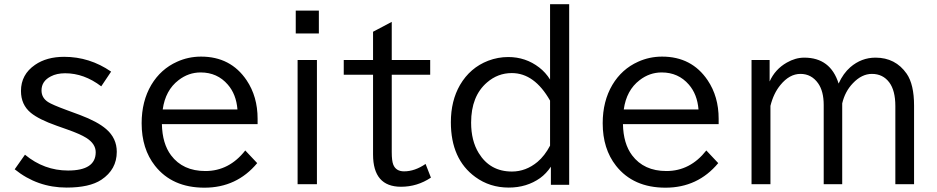

<svg xmlns="http://www.w3.org/2000/svg" viewBox="-20 -850 4450 912"><path d="M98.6 -115.2Q189.5 -40 303.2 -40Q434.6 -40 434.6 -127Q434.6 -167 389.6 -195.3Q360.8 -213.4 299.8 -234.9L249 -252.9Q164.6 -282.7 126.5 -314Q79.6 -352.5 79.6 -418Q79.6 -496.1 146.5 -542Q201.7 -580.1 284.7 -580.1Q405.8 -580.1 507.8 -509.8L460.9 -439.9Q379.4 -502 289.6 -502Q249.5 -502 221.7 -487.3Q177.2 -464.8 177.2 -420.4Q177.2 -385.3 208.5 -365.2Q228 -352.5 296.9 -327.1L358.9 -304.2Q443.4 -272.5 484.4 -236.8Q534.7 -193.4 534.7 -128.9Q534.7 -44.9 461.4 3.9Q405.3 41 296.4 41Q157.2 41 49.8 -45.9Z M1203.6 -260.3H749Q751 -167.5 792.5 -112.3Q848.6 -37.6 955.6 -37.6Q1068.4 -37.6 1145 -135.3L1201.7 -75.2Q1104.5 41.5 951.2 41.5Q798.3 41.5 716.3 -62.5Q652.8 -143.1 652.8 -264.6Q652.8 -369.1 698.7 -446.8Q743.7 -522 820.8 -556.6Q874.5 -581.1 935.1 -581.1Q1075.7 -581.1 1151.4 -468.8Q1203.6 -391.1 1203.6 -286.1ZM1107.9 -330.1Q1102.1 -402.3 1062 -448.2Q1012.2 -505.9 933.1 -505.9Q875.5 -505.9 828.1 -469.2Q765.6 -421.4 752.9 -330.1Z M1384.8 -799.8H1494.6V-690.9H1384.8ZM1393.6 -564.9H1485.4V24.9H1393.6Z M1840.8 -746.1V-564.9H2023.4V-495.1H1840.8V-127.9Q1840.8 -85.9 1848.1 -67.9Q1860.8 -36.1 1899.4 -36.1Q1950.2 -36.1 2001.5 -71.3L2026.9 -6.3Q1961.9 37.1 1884.8 37.1Q1752 37.1 1752 -116.2V-495.1H1612.8V-564.9H1752V-699.2Z M2592.8 -830.1H2683.6V27.8H2596.7V-58.1Q2574.7 -25.4 2545.9 -4.4Q2481.9 41 2396.5 41Q2306.6 41 2237.8 -9.3Q2121.6 -93.8 2121.6 -269.5Q2121.6 -371.1 2165 -446.3Q2212.9 -528.3 2298.8 -561.5Q2345.2 -579.1 2394 -579.1Q2477.1 -579.1 2541.5 -529.3Q2571.8 -505.9 2592.8 -472.2ZM2592.8 -372.1Q2518.6 -502.9 2411.1 -502.9Q2344.7 -502.9 2293.5 -458.5Q2217.8 -393.6 2217.8 -267.6Q2217.8 -181.6 2253.9 -123Q2307.6 -35.2 2411.6 -35.2Q2478 -35.2 2533.2 -81.1Q2567.4 -109.9 2592.8 -158.2Z M3393.6 -260.3H2939Q2940.9 -167.5 2982.4 -112.3Q3038.6 -37.6 3145.5 -37.6Q3258.3 -37.6 3335 -135.3L3391.6 -75.2Q3294.4 41.5 3141.1 41.5Q2988.3 41.5 2906.2 -62.5Q2842.8 -143.1 2842.8 -264.6Q2842.8 -369.1 2888.7 -446.8Q2933.6 -522 3010.7 -556.6Q3064.5 -581.1 3125 -581.1Q3265.6 -581.1 3341.3 -468.8Q3393.6 -391.1 3393.6 -286.1ZM3297.9 -330.1Q3292 -402.3 3252 -448.2Q3202.1 -505.9 3123 -505.9Q3065.4 -505.9 3018.1 -469.2Q2955.6 -421.4 2942.9 -330.1Z M3635.7 -564.9V-462.9Q3661.6 -521 3717.3 -552.7Q3758.3 -576.2 3800.3 -576.2Q3924.8 -576.2 3963.4 -453.1Q3985.4 -501.5 4019 -530.8Q4071.8 -576.2 4138.7 -576.2Q4233.4 -576.2 4286.6 -500Q4321.8 -449.2 4321.8 -348.1V24.9H4232.9V-346.2Q4232.9 -419.9 4204.1 -458.5Q4173.8 -499 4121.6 -499Q4073.2 -499 4031.2 -454.6Q3993.7 -415.5 3980.5 -358.9V24.9H3892.6V-351.1Q3892.6 -416.5 3866.2 -454.1Q3834.5 -499 3782.2 -499Q3730 -499 3687 -446.3Q3654.3 -406.7 3639.6 -347.2V24.9H3549.8V-564.9Z"/></svg>

Font: BIZ UDPGothic
Style: Regular
Weight: 400
Designer: TypeBank Co., Ltd.
Foundry: Morisawa Inc.
Version: Version 1.051